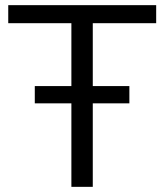

<svg xmlns="http://www.w3.org/2000/svg" viewBox="-20 -725 638 745"><path d="M586 -635H340V-391H482V-324H340V0H257V-324H115V-391H257V-635H12V-705H586Z"/></svg>

Font: wassup Sans
Style: Regular
Weight: 400
Version: Version 2.001